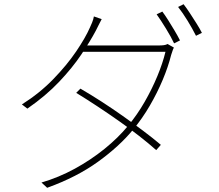

<svg xmlns="http://www.w3.org/2000/svg" viewBox="-20 -846 1040 912"><path d="M751 -791Q764 -774 779 -750Q794 -726 809 -701Q824 -676 835 -654L807 -640Q793 -670 768.5 -710Q744 -750 724 -778ZM852 -826Q866 -808 882 -783.5Q898 -759 913.5 -734.5Q929 -710 939 -690L911 -676Q894 -710 871 -747.5Q848 -785 826 -813ZM362 -425Q412 -396 463 -363Q514 -330 563.5 -295Q613 -260 659 -225.5Q705 -191 744 -158L722 -133Q686 -165 640.5 -200.5Q595 -236 544.5 -271.5Q494 -307 442.5 -341Q391 -375 342 -405ZM806 -620Q802 -613 798.5 -601.5Q795 -590 793 -585Q779 -529 753 -467Q727 -405 691.5 -344Q656 -283 612 -230Q547 -151 446 -78Q345 -5 204 46L177 21Q259 -3 335 -44.5Q411 -86 476 -138.5Q541 -191 588 -248Q632 -301 667 -362Q702 -423 727.5 -484.5Q753 -546 766 -600H363L381 -630H732Q749 -630 759 -631.5Q769 -633 776 -637ZM463 -755Q456 -742 448.5 -727Q441 -712 435 -700Q409 -651 366.5 -587.5Q324 -524 261 -457.5Q198 -391 110 -330L84 -350Q168 -403 233 -470Q298 -537 342 -602Q386 -667 407 -715Q411 -723 417.5 -739Q424 -755 426 -768Z"/></svg>

Font: Noto Sans KR Thin
Style: Regular
Weight: 100
Designer: Ryoko NISHIZUKA 西塚涼子 (kana, bopomofo & ideographs); Paul D. Hunt (Latin, Greek & Cyrillic); Sandoll Communications 산돌커뮤니
Foundry: Adobe
Version: Version 2.004-H2;hotconv 1.0.118;makeotfexe 2.5.65603